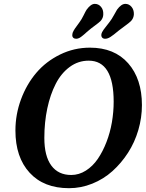

<svg xmlns="http://www.w3.org/2000/svg" viewBox="-20 -965 764 1002"><path d="M442.9 -806.2Q438.5 -802.7 431.9 -796.9Q425.3 -791 422.4 -788.3Q419.4 -785.6 414.3 -781.5Q409.2 -777.3 406.7 -775.4Q404.3 -773.4 400.4 -770.8Q396.5 -768.1 394.3 -767.1Q392.1 -766.1 388.9 -764.9Q385.7 -763.7 383.1 -763.2Q380.4 -762.7 377.4 -762.7Q367.7 -762.7 362.1 -768.3Q356.4 -773.9 357.4 -783.7Q357.4 -788.6 358.9 -793.5Q360.4 -798.3 364.5 -805.4Q368.7 -812.5 371.3 -816.4Q374 -820.3 382.1 -831.3Q390.1 -842.3 394 -847.7Q405.8 -863.3 416.3 -885Q426.8 -906.7 432.1 -914.6Q454.1 -944.8 474.6 -944.8Q494.1 -944.8 507.1 -929.4Q520 -914.1 519 -890.6Q519 -871.1 504.9 -855.5Q496.1 -846.7 475.3 -831.5Q454.6 -816.4 442.9 -806.2ZM600.6 -806.2Q570.8 -781.2 556.2 -772Q541.5 -762.7 528.8 -762.7Q519 -762.7 513.7 -768.3Q508.3 -773.9 508.8 -783.7Q509.3 -790 512.9 -797.4Q516.6 -804.7 521 -810.5Q525.4 -816.4 534.4 -827.9Q543.5 -839.4 549.8 -847.7Q563 -864.3 575 -886.7Q586.9 -909.2 590.8 -914.6Q612.8 -944.8 634.3 -944.8Q653.3 -944.8 666.3 -929.4Q679.2 -914.1 678.7 -890.6Q677.7 -870.6 664.1 -855.5Q654.8 -846.2 632.8 -830.3Q610.8 -814.5 600.6 -806.2ZM60.5 -283.7Q60.5 -368.2 89.8 -447Q119.1 -525.9 169.7 -585.2Q220.2 -644.5 293.5 -680.4Q366.7 -716.3 449.2 -716.3Q577.1 -716.3 648.9 -634.8Q720.7 -553.2 720.7 -416.5Q720.7 -350.6 701.9 -286.4Q683.1 -222.2 648.2 -168Q613.3 -113.8 566.9 -72Q520.5 -30.3 461.7 -6.6Q402.8 17.1 340.3 17.1Q208.5 17.1 134.5 -63.7Q60.5 -144.5 60.5 -283.7ZM351.6 -51.8Q392.1 -51.8 428.2 -74.7Q464.4 -97.7 490.5 -136Q516.6 -174.3 535.6 -223.6Q554.7 -272.9 564 -326.9Q573.2 -380.9 573.2 -434.1Q573.2 -648.4 442.9 -648.4Q388.2 -648.4 343.8 -615.7Q299.3 -583 270.8 -527.3Q242.2 -471.7 226.8 -399.2Q211.4 -326.7 211.4 -245.1Q211.4 -150.4 247.8 -101.1Q284.2 -51.8 351.6 -51.8Z"/></svg>

Font: Cooper* SemiBold
Style: Italic
Weight: 600
Italic angle: -7°
Designer: Owen Earl
Foundry: indestructible type*
Version: Version 0.001